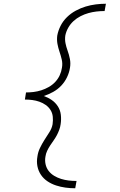

<svg xmlns="http://www.w3.org/2000/svg" viewBox="-20 -853 640 1026"><path d="M382 153Q355 153 329.5 149.5Q304 146 279.5 138Q255 130 234 116Q213 102 199 81.5Q185 61 180 35.5Q175 10 180 -17Q183 -40 193.5 -62Q204 -84 217 -104.5Q230 -125 243.5 -146Q257 -167 261 -189Q264 -210 262 -229.5Q260 -249 250 -265Q240 -281 224.5 -292Q209 -303 190.5 -309.5Q172 -316 152.5 -318.5Q133 -321 113 -321L119 -359Q139 -359 159.5 -361.5Q180 -364 200.5 -370.5Q221 -377 240.5 -388Q260 -399 275 -415Q290 -431 299 -450.5Q308 -470 311 -491Q315 -513 310 -534.5Q305 -556 298 -576.5Q291 -597 287 -618.5Q283 -640 286 -663Q291 -690 304 -715.5Q317 -741 338 -761.5Q359 -782 385 -796Q411 -810 437.5 -818Q464 -826 491.5 -829.5Q519 -833 546 -833L539 -794Q517 -794 495.5 -791.5Q474 -789 452.5 -783Q431 -777 410.5 -766.5Q390 -756 373 -740.5Q356 -725 344.5 -704.5Q333 -684 329 -663Q326 -642 330 -622Q334 -602 341 -583Q349 -561 353.5 -538Q358 -515 354 -491Q350 -465 338 -440Q326 -415 307 -395Q288 -375 263.5 -361.5Q239 -348 214 -340Q237 -332 256.5 -318.5Q276 -305 289 -285Q302 -265 305 -240Q308 -215 304 -189Q302 -174 296.5 -159Q291 -144 283.5 -130Q276 -116 266.5 -102.5Q257 -89 248 -75.5Q239 -62 232 -47Q225 -32 223 -17Q219 4 223.5 24.5Q228 45 240 60.5Q252 76 269.5 86.5Q287 97 306.5 103Q326 109 346.5 111.5Q367 114 389 114Z"/></svg>

Font: Iosevka Aile XLt Obl
Style: Regular
Weight: 200
Italic angle: -9°
Designer: Belleve Invis
Foundry: Belleve Invis
Version: Version 31.1.0; ttfautohint (v1.8.4)